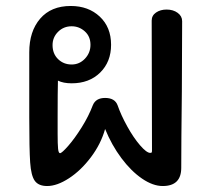

<svg xmlns="http://www.w3.org/2000/svg" viewBox="-20 -624 710 643"><path d="M590 -553 589 -318Q587 -144 587 -62Q587 -1 525 -1Q492 -1 455.5 -26Q419 -51 386.5 -94.5Q354 -138 332 -192Q318 -142 284.5 -97.5Q251 -53 211 -27Q171 -1 138 -1Q109 -1 96.5 -18.5Q84 -36 81 -80Q78 -124 78 -231V-449Q78 -519 114.5 -561.5Q151 -604 217 -604Q276 -604 314 -568.5Q352 -533 352 -474Q352 -417 315.5 -381Q279 -345 220 -345Q192 -345 174 -354Q173 -317 173 -235V-176Q173 -141 174.5 -126Q176 -111 181 -111Q187 -111 208.5 -135.5Q230 -160 253.5 -197.5Q277 -235 291 -272Q301 -296 332 -296Q365 -296 374 -271Q385 -239 406 -201Q427 -163 449 -137.5Q471 -112 483 -112Q487 -112 488 -113.5Q489 -115 489 -120L488 -555Q488 -572 502.5 -582Q517 -592 538 -592Q560 -592 575 -581Q590 -570 590 -553ZM156 -473Q156 -444 174.5 -426Q193 -408 220 -408Q246 -408 264.5 -427.5Q283 -447 283 -474Q283 -502 264 -519Q245 -536 220 -536Q193 -536 174.5 -517.5Q156 -499 156 -473Z"/></svg>

Font: Mali Medium
Style: Regular
Weight: 500
Version: Version 1.000; ttfautohint (v1.6)